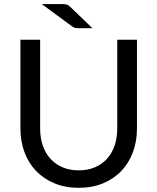

<svg xmlns="http://www.w3.org/2000/svg" viewBox="-20 -911 770 940"><path d="M365.5 -77Q410 -77 445 -92Q480 -107 504.2 -134Q528.5 -161 541.2 -198.5Q554 -236 554 -281V-716.5H650.5V-281Q650.5 -219 630.8 -166Q611 -113 574.2 -74.2Q537.5 -35.5 484.5 -13.5Q431.5 8.5 365.5 8.5Q299.5 8.5 246.5 -13.5Q193.5 -35.5 156.5 -74.2Q119.5 -113 99.8 -166Q80 -219 80 -281V-716.5H176.5V-281.5Q176.5 -236.5 189.2 -199Q202 -161.5 226.2 -134.5Q250.5 -107.5 285.8 -92.2Q321 -77 365.5 -77ZM285 -891Q301 -891 309 -887.8Q317 -884.5 327 -874.5L432.5 -773H363Q352.5 -773 346.5 -774.8Q340.5 -776.5 332 -782.5L184.5 -891Z"/></svg>

Font: LatoHex
Style: Regular
Weight: 400
Designer: Lukasz Dziedzic
Foundry: tyPoland Lukasz Dziedzic
Version: Version 1.104; Western+Polish opensource